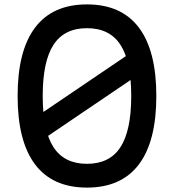

<svg xmlns="http://www.w3.org/2000/svg" viewBox="-20 -836 790 872"><path d="M60 -400Q60 -606 139.5 -711Q219 -816 375 -816Q531 -816 610.5 -711Q690 -606 690 -400Q690 -194 610.5 -89Q531 16 375 16Q219 16 139.5 -89Q60 -194 60 -400ZM576 -400Q576 -557 527 -632.5Q478 -708 375 -708Q272 -708 223 -632.5Q174 -557 174 -400Q174 -243 223 -167.5Q272 -92 375 -92Q478 -92 527 -167.5Q576 -243 576 -400ZM609 -620V-497L141 -180V-303Z"/></svg>

Font: Martian Mono sWd Rg
Style: Regular
Weight: 400
Width: 6
Monospace: yes
Designer: Roman Shamin
Foundry: Evil Martians
Version: Version 1.000